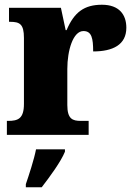

<svg xmlns="http://www.w3.org/2000/svg" viewBox="-20 -569 567 810"><path d="M9 0H354V-59H321C286 -59 264 -67 264 -126V-278C264 -356 288 -438 332 -438C367 -438 373 -407 373 -352C456 -352 513 -380 513 -452C513 -507 483 -549 410 -549C336 -549 293 -518 261 -442H257L237 -536H18V-477H22C63 -477 81 -468 81 -409V-131C81 -68 56 -59 14 -59H9ZM89 208V221H156C190 177 237 113 254 71V61H132C124 103 102 170 89 208Z"/></svg>

Font: Noto Serif Ethiopic SemiCondensed Black
Style: Regular
Weight: 900
Width: 4
Designer: Monotype Design Team
Foundry: Monotype Imaging Inc.
Version: Version 2.102